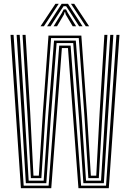

<svg xmlns="http://www.w3.org/2000/svg" viewBox="-20 -982 679 1002"><path d="M89.1 0 35 -800H50.8L103.6 -13.1H233.7L289.1 -744.1H348.5L403.2 -13.1H533.4L587.7 -800H603.5L547.8 0H389.4L334.7 -731H302.9L247.5 0ZM114.9 -26.1 94.3 -367 66.8 -800H82.9L109.5 -378.7L129.6 -39.2H208L231.1 -374.9L262 -770.2H375.6L406.5 -369.8L428.9 -39.2H507.3L527.7 -372L555.4 -800H571.6L542.8 -360.5L522 -26.1H415.1L392.8 -358L362.2 -757.1H275.4L244.6 -362.2L221.8 -26.1ZM141.2 -52.2 123.1 -387.5 97.7 -800H113.5L137.5 -396.2L154.6 -65.3H182.7L203.8 -395.6L233.1 -796.3H404.5L433.8 -390L454.2 -65.3H482.3L499.8 -391L524.7 -800H540.5L514 -381.5L495.7 -52.2H441.1L420.4 -379.9L391.1 -783.2H246.5L217.1 -385.3L195.8 -52.2ZM191.6 -845 269.3 -962.1H286.4L209.1 -845ZM225.9 -845 301.7 -962.1H334.9L410.8 -845H392.9L340.1 -927.1L325.1 -949.6H311.8L296.6 -926.8L243.7 -845ZM259.8 -845 303.1 -914.9 312.3 -932.9H324.6L333.8 -914.9L377.2 -845H359.4L323 -906.2L319.8 -918.6H317.1L313.7 -906.2L277.6 -845ZM427.5 -845 350.3 -962.1H367.4L445 -845Z"/></svg>

Font: Big Shoulders Inline Text Thin
Style: Regular
Weight: 100
Designer: Patric King
Foundry: XO Type Co
Version: Version 2.002